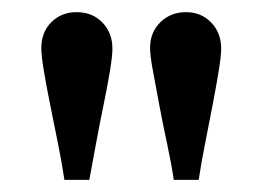

<svg xmlns="http://www.w3.org/2000/svg" viewBox="-20 -850 432 316"><path d="M127 -554H86Q82 -581 75.5 -613.5Q69 -646 62.5 -678Q56 -710 52 -734.5Q48 -759 48 -771Q48 -797 64.5 -813.5Q81 -830 106 -830Q132 -830 148.5 -813Q165 -796 165 -770Q165 -758 161 -733.5Q157 -709 150.5 -677.5Q144 -646 138 -613.5Q132 -581 127 -554ZM307 -554H266Q262 -581 255 -613.5Q248 -646 242 -678Q236 -710 231.5 -734.5Q227 -759 227 -771Q227 -797 244 -813.5Q261 -830 286 -830Q311 -830 327.5 -813Q344 -796 344 -770Q344 -758 340 -733.5Q336 -709 330 -677.5Q324 -646 317.5 -613.5Q311 -581 307 -554Z"/></svg>

Font: Libre Baskerville
Style: Bold
Weight: 700
Designer: Pablo Impallari, Rodrigo Fuenzalida
Foundry: Pablo Impallari, Rodrigo Fuenzalida
Version: Version 1.051; ttfautohint (v1.8.4.7-5d5b)